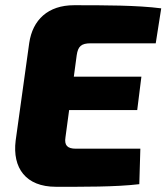

<svg xmlns="http://www.w3.org/2000/svg" viewBox="-20 -713 638 736"><path d="M328 -547H577L598 -681C506 -693 380 -693 264 -693C164 -693 105 -637 92 -548L40 -174C27 -69 79 3 194 3C297 3 422 4 514 -7L518 -143H271C238 -143 226 -156 231 -187L245 -291H506L522 -419H263L274 -501C279 -536 292 -547 328 -547Z"/></svg>

Font: Exo 2 Extra Bold
Style: Italic
Weight: 800
Italic angle: -8°
Designer: Natanael Gama
Version: Version 1.001;PS 001.001;hotconv 1.0.88;makeotf.lib2.5.64775